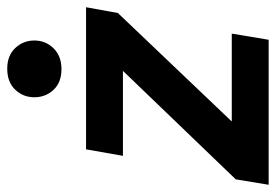

<svg xmlns="http://www.w3.org/2000/svg" viewBox="-150 -627 763 531"><g transform="rotate(-90 231.5 -361.5)"><path d="M-14 0 1 -91 301 -403H66L84 -505H477L461 -417L161 -102H404L387 0ZM306 -573Q269 -573 248.5 -595Q228 -617 228 -648Q228 -679 249 -701Q270 -723 307 -723Q343 -723 364 -701Q385 -679 385 -648Q385 -617 363.5 -595Q342 -573 306 -573Z"/></g></svg>

Font: Livvic SemiBold
Style: Italic
Weight: 600
Italic angle: -10°
Designer: Jacques Le Bailly, Baron von Fonthausen
Version: Version 1.001; ttfautohint (v1.8.2)